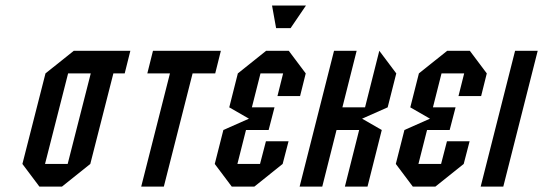

<svg xmlns="http://www.w3.org/2000/svg" viewBox="-20 -687 2000 707"><path d="M397.5 -416.7 312.5 -83.3 208.3 0H125L62.5 -83.3L147.5 -416.7L251.7 -500H460L439.2 -416.7ZM230.8 -416.7 145.8 -83.3H229.2L314.2 -416.7Z M583.3 0H500L605.8 -416.7H522.5L543.3 -500H793.3L772.5 -416.7H689.2Z M1020.8 -83.3 916.7 0H833.3L770.8 -83.3L802.5 -208.3L896.7 -250L824.2 -291.7L855.8 -416.7L960 -500H1043.3L1105.8 -416.7L1085 -333.3H1001.7L1022.5 -416.7H939.2L907.5 -291.7H990.8L969.2 -208.3H885.8L854.2 -83.3H937.5L959.2 -166.7H1042.5ZM996.7 -583.3 981.7 -666.7H1106.7L1050 -583.3Z M1166.7 0H1083.3L1210 -500H1293.3L1240.8 -291.7H1324.2L1376.7 -500L1439.2 -416.7L1407.5 -291.7L1313.3 -250L1385.8 -208.3L1333.3 0H1250L1302.5 -208.3H1219.2Z M1687.5 -83.3 1583.3 0H1500L1437.5 -83.3L1469.2 -208.3L1563.3 -250L1490.8 -291.7L1522.5 -416.7L1626.7 -500H1710L1772.5 -416.7L1751.7 -333.3H1668.3L1689.2 -416.7H1605.8L1574.2 -291.7H1657.5L1635.8 -208.3H1552.5L1520.8 -83.3H1604.2L1625.8 -166.7H1709.2Z M1833.3 0H1750L1876.7 -500H1960Z"/></svg>

Font: Yulong
Style: Italic
Weight: 400
Italic angle: -14.25°
Designer: GGBotNet
Foundry: f0n7.com
Version: 1.00